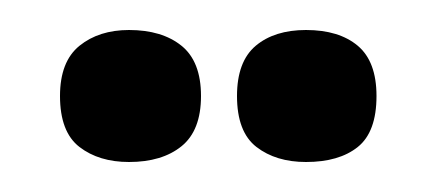

<svg xmlns="http://www.w3.org/2000/svg" viewBox="-20 -686 291 128"><path d="M184 -578Q164 -578 151 -588Q138 -598 138 -622Q138 -645 150.5 -655.5Q163 -666 184 -666Q206 -666 218.5 -655.5Q231 -645 231 -622Q231 -598 218.5 -588Q206 -578 184 -578ZM66 -578Q46 -578 33 -588Q20 -598 20 -622Q20 -645 33 -655.5Q46 -666 66 -666Q88 -666 101 -655.5Q114 -645 114 -622Q114 -599 101 -588.5Q88 -578 66 -578Z"/></svg>

Font: Bricolage Grotesque 96pt Condensed
Style: Regular
Weight: 400
Width: 3
Designer: Mathieu Triay
Foundry: Atelier Triay
Version: Version 1.001; ttfautohint (v1.8.4.7-5d5b);gftools[0.9.33.de